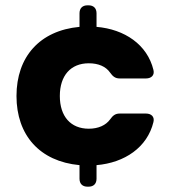

<svg xmlns="http://www.w3.org/2000/svg" viewBox="-20 -617 671 722"><path d="M205 -256C205 -333 246 -379 314 -379C350 -379 378 -367 394 -344C404 -330 413 -322 430 -322H529C549 -322 562 -334 557 -354C534 -449 449 -507 343 -516V-567C343 -586 332 -597 313 -597H309C290 -597 279 -586 279 -567V-516C129 -502 42 -403 42 -256C42 -109 129 -10 279 4V55C279 74 290 85 309 85H313C332 85 343 74 343 55V4C449 -5 534 -63 557 -158C562 -178 549 -190 529 -190H430C413 -190 404 -182 394 -168C378 -146 350 -133 314 -133C246 -133 205 -179 205 -256Z"/></svg>

Font: Arvore Sans
Style: Bold
Weight: 700
Designer: Jonny Pinhorn (Latin) Dan Schunck (customization for Arvore)
Version: Version 1.000;Glyphs 3.3 (3305)